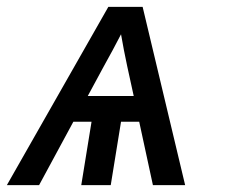

<svg xmlns="http://www.w3.org/2000/svg" viewBox="-36 -540 656 560"><path d="M-16 0 280 -520H380L504 0H410L370 -185H317L287 0H201L231 -185H178L78 0ZM220 -260H354L335 -347Q330 -370 325.5 -393.5Q321 -417 317 -440Q305 -417 292.5 -393.5Q280 -370 267 -347Z"/></svg>

Font: Iosevka Medium Extended
Style: Italic
Weight: 500
Width: 7
Italic angle: -9°
Monospace: yes
Designer: Belleve Invis
Foundry: Belleve Invis
Version: Version 32.5.0; ttfautohint (v1.8.4)